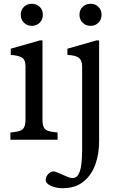

<svg xmlns="http://www.w3.org/2000/svg" viewBox="-20 -740 629 1017"><path d="M35 0V-38L57 -41Q93 -45 104 -59.5Q115 -74 115 -106V-389Q115 -425 94.5 -436Q74 -447 37 -449V-482L191 -526H205V-106Q205 -74 215.5 -59.5Q226 -45 262 -41L285 -38V0ZM149 -603Q124 -603 107 -619.5Q90 -636 90 -662Q90 -688 107 -704Q124 -720 149 -720Q173 -720 190 -704Q207 -688 207 -662Q207 -636 190 -619.5Q173 -603 149 -603ZM311 257Q278 257 250 244.5Q222 232 222 213Q222 194 239.5 178Q257 162 280 172L329 193Q344 200 351.5 201.5Q359 203 365 203Q385 203 396 183Q407 163 411 129.5Q415 96 415 56V-389Q415 -420 398 -433.5Q381 -447 337 -449V-482L491 -526H505V9Q505 76 484.5 132.5Q464 189 421 223Q378 257 311 257ZM460 -603Q435 -603 418 -619.5Q401 -636 401 -662Q401 -688 418 -704Q435 -720 460 -720Q484 -720 501 -704Q518 -688 518 -662Q518 -636 501 -619.5Q484 -603 460 -603Z"/></svg>

Font: Hedvig Letters Serif 14pt
Style: Regular
Weight: 400
Designer: Alexander Örn & Tor Weibull
Foundry: Kanon Foundry
Version: Version 1.000; ttfautohint (v1.8.4.7-5d5b)